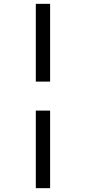

<svg xmlns="http://www.w3.org/2000/svg" viewBox="-20 -889 448 1000"><path d="M241 -869V-464H166.5V-869ZM241 -313V91H166.5V-313Z"/></svg>

Font: Merriweather 48pt
Style: Regular
Weight: 400
Version: Version 2.100